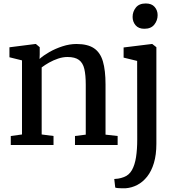

<svg xmlns="http://www.w3.org/2000/svg" viewBox="-20 -814 997 1078"><path d="M103.5 -59V-475L33 -492.5V-548.5L178.5 -567H181.5L203 -549V-508L202 -483Q223.5 -502.5 257.2 -521.8Q291 -541 330.8 -554Q370.5 -567 409.5 -567Q472 -567 507.5 -543.2Q543 -519.5 557.8 -469.2Q572.5 -419 572.5 -339.5V-58L640.5 -50.5V0H401V-50.5L461.5 -58V-338.5Q461.5 -392.5 453.5 -426.8Q445.5 -461 423.2 -477.5Q401 -494 359 -494Q333 -494 306.2 -485Q279.5 -476 255.5 -462.5Q231.5 -449 214 -435.5V-59L280.5 -50.5V0H40.5V-50.5ZM685.5 243Q677.5 243.5 665 243.2Q652.5 243 641.5 242Q630.5 241 627 239L621.5 191Q629 191 644 188.8Q659 186.5 676 180Q704.5 169.5 720.8 140.8Q737 112 743.8 68.2Q750.5 24.5 750.5 -30.5L750 -472L674 -490.5V-547.5L832.5 -567H835L858 -549V-7Q858 55 844.2 101Q830.5 147 806 177.8Q781.5 208.5 750.5 224.5Q719.5 240.5 685.5 243ZM790 -652.5Q758 -652.5 741.2 -672.2Q724.5 -692 724.5 -719Q724.5 -748.5 742.8 -771.5Q761 -794.5 798 -794.5H799Q831.5 -794.5 848.2 -775.2Q865 -756 865 -729Q865 -699.5 846.5 -676Q828 -652.5 791 -652.5Z"/></svg>

Font: Merriweather 20pt Medium
Style: Regular
Weight: 500
Version: Version 2.100